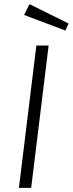

<svg xmlns="http://www.w3.org/2000/svg" viewBox="-20 -904 350 924"><path d="M214 -685 130 0H71L155 -685ZM295 -757 96 -832 122 -884 310 -791Z"/></svg>

Font: Glekhifnjqigglhiwekvrgaqftz
Style: Regular
Weight: 300
Italic angle: -8°
Designer: Carrois Corporate & Edenspiekermann
Foundry: Carrois Corporate GbR & Edenspiekermann AG
Version: Version 2.001